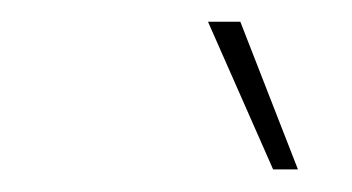

<svg xmlns="http://www.w3.org/2000/svg" viewBox="-20 -780 319 174"><path d="M227.5 -626.5 168.5 -760.3H197.8L250 -626.5Z"/></svg>

Font: Inter Thin
Style: Italic
Weight: 250
Italic angle: -9.3988°
Designer: Rasmus Andersson
Foundry: rsms
Version: Version 4.001;git-66647c0bb